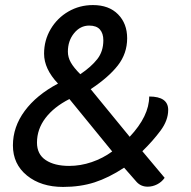

<svg xmlns="http://www.w3.org/2000/svg" viewBox="-20 -729 755 758"><path d="M31 -155Q31 -228 77.5 -291Q124 -354 209 -399Q154 -457 154 -517Q154 -570 180 -614Q206 -658 250 -683.5Q294 -709 347 -709Q410 -709 446 -672.5Q482 -636 482 -578Q482 -518 445.5 -471Q409 -424 338 -377L492 -189Q569 -271 569 -348Q644 -348 644 -295Q644 -254 614 -213.5Q584 -173 542 -132L630 -27Q618 -10 600 -1Q582 8 563 8Q537 8 520 -10L470 -67Q409 -27 353 -9Q297 9 229 9Q142 9 86.5 -36Q31 -81 31 -155ZM388 -570Q388 -597 374.5 -612.5Q361 -628 332 -628Q297 -628 272.5 -598Q248 -568 248 -525Q248 -503 259.5 -482.5Q271 -462 297 -436Q340 -465 364 -495.5Q388 -526 388 -570ZM423 -131 254 -338Q193 -307 159.5 -263Q126 -219 126 -166Q126 -120 160.5 -97Q195 -74 253 -74Q298 -74 342 -89Q386 -104 423 -131Z"/></svg>

Font: K2D
Style: Italic
Weight: 400
Italic angle: -10°
Designer: Katatrad Aksorn Co.,Ltd.
Foundry: Cadson Demak Co.,Ltd.
Version: Version 1.000; ttfautohint (v1.6)